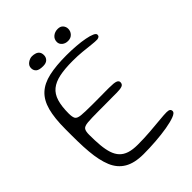

<svg xmlns="http://www.w3.org/2000/svg" viewBox="-223 -860 1006 1006"><g transform="rotate(-45 280.5 -357.0)"><path d="M241.5 34.5Q174.5 34.5 134 10.5Q93.5 -13.5 74 -60.8Q54.5 -108 48.5 -178Q46.5 -196.5 45.8 -216Q45 -235.5 44.5 -256.5Q44 -277.5 44 -300.2Q44 -323 44 -347Q44 -429 58.2 -481.8Q72.5 -534.5 104.8 -564.2Q137 -594 190.5 -606Q244 -618 321.5 -618Q358.5 -618 393 -615.2Q427.5 -612.5 454.5 -607.2Q481.5 -602 497.2 -595Q513 -588 513 -579Q513 -571 508 -567Q503 -563 494 -562Q479 -561.5 453 -564.5Q427 -567.5 393.8 -570.8Q360.5 -574 323.5 -574Q264.5 -574 224.5 -565.5Q184.5 -557 160 -537Q135.5 -517 124.8 -481.8Q114 -446.5 114 -393.5Q114 -368 120.5 -356.2Q127 -344.5 152 -341.8Q177 -339 233 -339Q242.5 -339 260.2 -339Q278 -339 297.8 -339.2Q317.5 -339.5 334.2 -339.5Q351 -339.5 359 -339.5Q396.5 -339.5 409.2 -334.2Q422 -329 422 -318Q422 -302.5 408.5 -297.5Q395 -292.5 369.5 -292.5Q357 -292.5 340.2 -292.5Q323.5 -292.5 304.5 -292.2Q285.5 -292 267.8 -292Q250 -292 236.5 -292Q179 -292 152.2 -289.5Q125.5 -287 118.2 -275.8Q111 -264.5 111 -239.5Q111 -194.5 114.2 -159.2Q117.5 -124 126 -98.2Q134.5 -72.5 150.5 -55.5Q166.5 -38.5 192 -30.2Q217.5 -22 254.5 -22Q302 -22 346.8 -25.5Q391.5 -29 427 -32.5Q462.5 -36 481 -36Q495.5 -36 502 -31.5Q508.5 -27 508.5 -17Q508.5 -5 483.8 4.5Q459 14 419.2 20.8Q379.5 27.5 332.8 31Q286 34.5 241.5 34.5ZM195 -663.5Q165.5 -663.5 154 -673.8Q142.5 -684 142.5 -701Q142.5 -719 158.2 -730.5Q174 -742 190 -742Q203 -742 214.2 -738.2Q225.5 -734.5 232.2 -725.8Q239 -717 239 -701.5Q239 -685.5 228.2 -674.5Q217.5 -663.5 195 -663.5ZM381 -664.5Q361 -664.5 348 -675.5Q335 -686.5 335 -702.5Q335 -723 350 -735.5Q365 -748 386.5 -748Q406.5 -748 416.5 -736.2Q426.5 -724.5 426.5 -709.5Q426.5 -691 414 -677.8Q401.5 -664.5 381 -664.5Z"/></g></svg>

Font: Gluten ExtraLight
Style: Regular
Weight: 250
Designer: Tyler Finck
Foundry: Etcetera Type Company
Version: Version 1.300